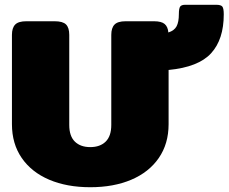

<svg xmlns="http://www.w3.org/2000/svg" viewBox="-20 -769 957 804"><path d="M30 -249V-623Q30 -652 43.5 -666Q57 -680 90 -680H209Q243 -680 256.5 -666.5Q270 -653 270 -623V-246Q270 -199 293.5 -176Q317 -153 358 -153Q399 -153 422.5 -176Q446 -199 446 -246V-623Q446 -652 459.5 -666Q473 -680 506 -680H625Q656 -680 669.5 -668.5Q683 -657 685 -633Q710 -641 719.5 -659Q729 -677 729 -710Q729 -734 734.5 -741.5Q740 -749 756 -749H885Q905 -749 911 -741.5Q917 -734 917 -709Q917 -604 864 -546Q811 -488 686 -476V-249Q686 -167 645 -107.5Q604 -48 530 -16.5Q456 15 358 15Q260 15 186 -16.5Q112 -48 71 -107.5Q30 -167 30 -249Z"/></svg>

Font: Mitr
Style: Bold
Weight: 700
Designer: Thanarat Vachiruckul
Foundry: Cadson Demak
Version: Version 1.003